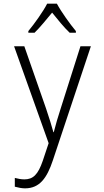

<svg xmlns="http://www.w3.org/2000/svg" viewBox="-20 -785 570 1050"><path d="M135 -615V-606H169C199 -635 235 -680 265 -716C295 -679 329 -636 361 -606H395V-615C364 -652 315 -720 291 -765H238C216 -722 169 -656 135 -615ZM117 245C197 245 237 188 269 92L477 -532H420L312 -192C297 -146 284 -102 274 -62H272C262 -98 251 -135 232 -191L113 -532H57L246 -2L214 94C188 170 161 196 113 196C95 196 77 192 61 188V236C80 241 98 245 117 245Z"/></svg>

Font: Noto Sans Mono Condensed Light
Style: Regular
Weight: 300
Width: 3
Designer: Monotype Design Team
Foundry: Monotype Imaging Inc.
Version: Version 2.014